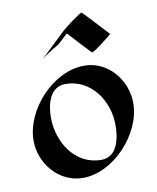

<svg xmlns="http://www.w3.org/2000/svg" viewBox="-82 -783 702 856"><g transform="rotate(-10 269.0 -355.5)"><path d="M503 -282C503 -386 424 -484 316 -484C174 -484 36 -333 36 -193C36 -89 117 8 225 8C366 8 503 -145 503 -282ZM408 -200C408 -142 394 -57 319 -57C199 -57 130 -172 130 -281C130 -338 147 -418 219 -418C336 -418 408 -308 408 -200ZM455 -603C446 -613 348 -719 346 -719C336 -719 265 -664 254 -654L132 -538C151 -556 175 -570 197 -584C205 -589 217 -594 224 -601L265 -639C273 -630 359 -536 362 -536C373 -536 442 -592 455 -603Z"/></g></svg>

Font: Fondamento
Style: Regular
Weight: 400
Designer: Astigmatic (AOETI)
Foundry: Astigmatic (AOETI)
Version: Version 1.001